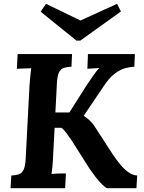

<svg xmlns="http://www.w3.org/2000/svg" viewBox="-20 -982 751 1002"><path d="M35 0 39 -66Q61 -67 77 -72Q93 -77 102.5 -95Q112 -113 114 -153L134 -536Q136 -563 138.5 -588Q141 -613 143 -626Q127 -625 103 -624.5Q79 -624 68 -623L72 -700H356L353 -634Q331 -633 314.5 -628Q298 -623 288.5 -605.5Q279 -588 277 -547L269 -395H342L425 -526Q445 -556 465.5 -586Q486 -616 499 -627Q483 -626 465 -625Q447 -624 436 -623L439 -700H684L681 -634Q659 -633 633 -626Q607 -619 579 -598Q551 -577 521 -532L417 -378Q436 -365 451 -350.5Q466 -336 476 -319L570 -174Q589 -146 609.5 -121.5Q630 -97 652 -82Q674 -67 696 -66L692 0H540Q532 -1 514.5 -18Q497 -35 478.5 -59Q460 -83 447 -102L356 -246Q343 -265 328.5 -285Q314 -305 301 -315Q300 -315 287 -315Q274 -315 265 -315L257 -164Q256 -137 253.5 -112Q251 -87 249 -74Q265 -76 289.5 -76.5Q314 -77 324 -77L320 0ZM399 -770H379L192 -921L220 -962L400 -875L591 -962L611 -922Z"/></svg>

Font: Lora Italic
Style: Italic
Weight: 400
Italic angle: -3°
Designer: Olga Karpushina, Alexei Vanyashin (Cyrillic)
Foundry: Cyreal
Version: Version 2.210; ttfautohint (v1.8.1.43-b0c9)